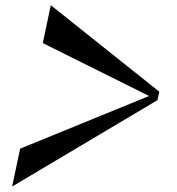

<svg xmlns="http://www.w3.org/2000/svg" viewBox="-20 -700 664 720"><path d="M577.5 -356 170.5 -680.5 140.5 -538.5 539 -340 55.5 -142.5 25.5 -0.5 570.5 -324.5Z"/></svg>

Font: Beautique Display
Style: Bold
Weight: 700
Italic angle: -12°
Designer: Nhat-Quang Ngo
Version: Version 1.100;Glyphs 3.2.3 (3260)